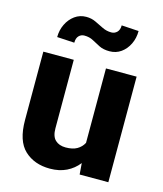

<svg xmlns="http://www.w3.org/2000/svg" viewBox="-113 -833 788 928"><g transform="rotate(15 281.0 -369.5)"><path d="M370.6 0 366.2 -56.2Q341.8 -24.9 306.2 -7.6Q270.5 9.8 223.6 9.8Q145.5 9.8 96.4 -36.1Q47.4 -82 47.4 -186.5V-528.3H199.7V-185.5Q199.7 -145 219 -127Q238.3 -108.9 271 -108.9Q305.7 -108.9 327.4 -121.3Q349.1 -133.8 360.8 -155.8V-528.3H514.2V0ZM380.4 -749 466.3 -743.7Q466.3 -708 451.9 -678.2Q437.5 -648.4 412.6 -630.6Q387.7 -612.8 355 -612.8Q324.2 -612.8 303.5 -623.3Q282.7 -633.8 263.7 -644.3Q244.6 -654.8 219.2 -654.8Q203.1 -654.8 191.9 -643.3Q180.7 -631.8 180.7 -608.9L93.8 -613.8Q93.8 -648.4 108.2 -678.2Q122.6 -708 147.7 -726.3Q172.9 -744.6 205.1 -744.6Q231 -744.6 252.4 -734.4Q273.9 -724.1 295.2 -713.6Q316.4 -703.1 340.3 -703.1Q356.9 -703.1 368.7 -714.8Q380.4 -726.6 380.4 -749Z"/></g></svg>

Font: Vazirmatn RD ExtraBold
Style: Regular
Weight: 800
Designer: Saber Rastikerdar
Foundry: Saber Rastikerdar
Version: Version 32.102